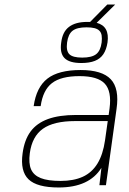

<svg xmlns="http://www.w3.org/2000/svg" viewBox="-20 -820 569 850"><path d="M429 -77Q375 10 240 10Q144 10 106.5 -26Q69 -62 80 -141Q88 -201 115.5 -238Q143 -275 192.5 -293Q242 -311 317 -311H461L465 -340Q475 -416 444 -449.5Q413 -483 332 -483Q250 -483 210 -452Q170 -421 160 -350H129Q141 -434 190 -472Q239 -510 337 -510Q432 -510 470.5 -469Q509 -428 496 -338L449 0H420ZM457 -284H313Q218 -284 170 -250Q122 -216 112 -142Q106 -97 117.5 -70.5Q129 -44 160.5 -31.5Q192 -19 248 -19Q306 -19 346.5 -37.5Q387 -56 411.5 -96Q436 -136 445 -199ZM455 -800H490L408 -719Q466 -704 456 -632Q451 -600 437.5 -580Q424 -560 400 -550.5Q376 -541 340 -541Q287 -541 265.5 -563Q244 -585 251 -632Q254 -656 262.5 -673Q271 -690 285.5 -701Q300 -712 320 -717.5Q340 -723 367 -723H379ZM344 -565Q386 -565 405.5 -580Q425 -595 430 -632Q432 -650 430 -663Q428 -676 420 -684Q412 -692 398 -695.5Q384 -699 363 -699Q321 -699 301.5 -684Q282 -669 277 -632Q272 -595 287 -580Q302 -565 344 -565Z"/></svg>

Font: Fivo Sans Thin
Style: Regular
Weight: 250
Foundry: Alexander Slobzheninov
Version: 1.0